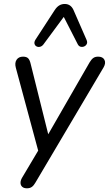

<svg xmlns="http://www.w3.org/2000/svg" viewBox="-20 -786 563 992"><path d="M119.2 186.9Q103.2 186.9 94.7 179.1Q86.2 171.3 86 158.8Q85.8 146.4 94.1 132.2L187.5 -24.9L182.1 10.2L61.8 -435.9Q55 -461.2 65.7 -477.2Q76.3 -493.3 99.2 -493.3Q116.7 -493.3 125.2 -485Q133.7 -476.8 138.5 -455.9L237.6 -58.6H209.8L442.9 -463.7Q452.1 -479.2 461.8 -486.2Q471.5 -493.3 487.1 -493.3Q511.4 -493.3 519.7 -476.7Q528 -460.1 515.3 -438.1L163.4 156.8Q154.7 172.3 144.7 179.6Q134.7 186.9 119.2 186.9ZM359.7 -734.4 427.2 -580Q432.6 -567.8 428.4 -559Q424.3 -550.3 415.2 -546.2Q406.2 -542.1 396.6 -544.5Q387.1 -547 381.8 -557.2L309.5 -698.7L203.9 -555.8Q196.5 -546.5 186.5 -544.2Q176.5 -542 168.4 -546.4Q160.4 -550.8 158.2 -560Q156 -569.3 163.3 -581.1L262.7 -733.9Q273.5 -750.5 286.2 -758Q298.8 -765.5 314.4 -765.5Q345.6 -765.5 359.7 -734.4Z"/></svg>

Font: Nunito Variable Extra Light
Style: Italic
Weight: 200
Italic angle: -9°
Designer: Vernon Adams
Foundry: Vernon Adams
Version: Version 3.602